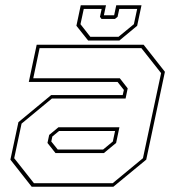

<svg xmlns="http://www.w3.org/2000/svg" viewBox="-20 -710 666 730"><path d="M100.5 0 19.5 -103 50 -245.5 174.5 -348.5H446.5L451 -368L427 -398.5H89.5L119.5 -540H526L607 -437L536 -103L411 0ZM191 -128 160.5 -166.5 167 -197 202 -226H434L421.5 -166.5L375 -128ZM109 -13.5H408.5L523.5 -108.5L592.5 -432L517.5 -527H130.5L106.5 -412.5H435.5L465.5 -374L457.5 -335.5H177.5L62 -240L34 -108.5ZM199.5 -141.5H372L409 -172L417.5 -212H204.5L179 -191L175 -172ZM315 -556 270.5 -612 287 -690H383L375 -652H414L422 -690H518L501.5 -612L434 -556ZM323.5 -570H430.5L489 -618L501.5 -676H433.5L427 -646L417 -638H366L360 -646L366.5 -676H298.5L286 -618Z"/></svg>

Font: Tourney Thin
Style: Italic
Weight: 100
Italic angle: -12°
Designer: Tyler Finck
Foundry: Etcetera Type Co
Version: Version 1.015